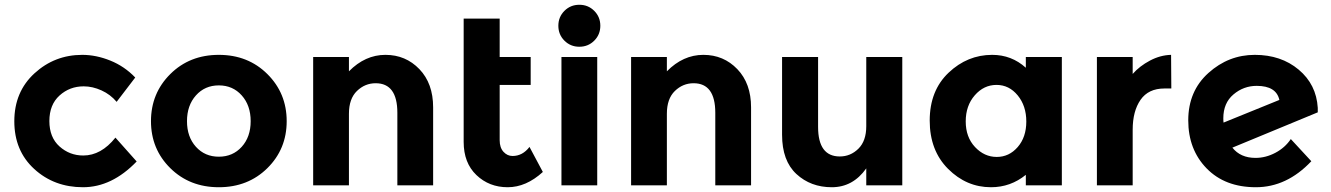

<svg xmlns="http://www.w3.org/2000/svg" viewBox="-20 -777 5581 805"><path d="M329 -125Q404 -125 464 -200L553 -100Q449 8 328 8Q207 8 123.5 -68.5Q40 -145 40 -268.5Q40 -392 124.5 -469.5Q209 -547 325 -547Q383 -547 442.5 -523Q502 -499 547 -452L469 -350Q443 -381 405.5 -398Q368 -415 331 -415Q272 -415 229.5 -376.5Q187 -338 187 -269.5Q187 -201 229.5 -163Q272 -125 329 -125Z M764 -269Q764 -203 801.5 -161.5Q839 -120 897.5 -120Q956 -120 993.5 -161.5Q1031 -203 1031 -269Q1031 -335 993.5 -377Q956 -419 897.5 -419Q839 -419 801.5 -377Q764 -335 764 -269ZM1182 -269Q1182 -152 1101 -72Q1020 8 897.5 8Q775 8 694 -72Q613 -152 613 -269Q613 -386 694 -466.5Q775 -547 897.5 -547Q1020 -547 1101 -466.5Q1182 -386 1182 -269Z M1443 -300V0H1293V-538H1443V-478Q1511 -547 1596 -547Q1681 -547 1738.5 -487Q1796 -427 1796 -327V0H1646V-304Q1646 -428 1555 -428Q1510 -428 1476.5 -395.5Q1443 -363 1443 -300Z M2075 -699V-538H2205V-421H2075V-189Q2075 -158 2091 -140.5Q2107 -123 2129 -123Q2171 -123 2200 -161L2256 -56Q2186 8 2108.5 8Q2031 8 1977.5 -43Q1924 -94 1924 -182V-699Z M2484 0H2334V-538H2484ZM2346.5 -606.5Q2321 -632 2321 -669Q2321 -706 2346.5 -731.5Q2372 -757 2409 -757Q2446 -757 2471.5 -731.5Q2497 -706 2497 -669Q2497 -632 2471.5 -606.5Q2446 -581 2409 -581Q2372 -581 2346.5 -606.5Z M2776 -300V0H2626V-538H2776V-478Q2844 -547 2929 -547Q3014 -547 3071.5 -487Q3129 -427 3129 -327V0H2979V-304Q2979 -428 2888 -428Q2843 -428 2809.5 -395.5Q2776 -363 2776 -300Z M3612 -248V-538H3763V0H3612V-71Q3556 8 3467.5 8Q3379 8 3319 -47.5Q3259 -103 3259 -212V-538H3410V-245Q3410 -121 3501 -121Q3546 -121 3579 -153.5Q3612 -186 3612 -248Z M4140 -547Q4221 -547 4281 -493V-538H4432V0H4281V-44Q4217 8 4135 8Q4032 8 3955 -69Q3878 -146 3878 -271.5Q3878 -397 3957 -472Q4036 -547 4140 -547ZM4029 -268Q4029 -202 4068 -160.5Q4107 -119 4159 -119Q4211 -119 4247 -160.5Q4283 -202 4283 -267.5Q4283 -333 4247 -377Q4211 -421 4158 -421Q4105 -421 4067 -377.5Q4029 -334 4029 -268Z M4862 -406Q4795 -406 4762 -358.5Q4729 -311 4729 -233V0H4579V-538H4729V-467Q4758 -500 4801.5 -523Q4845 -546 4890 -547L4891 -406Z M5244 -115Q5287 -115 5327.5 -136.5Q5368 -158 5392 -194L5478 -101Q5375 8 5245.5 8Q5116 8 5039 -71Q4962 -150 4962 -272.5Q4962 -395 5046.5 -471Q5131 -547 5241 -547Q5351 -547 5425 -485Q5499 -423 5505 -325V-306L5147 -158Q5181 -115 5244 -115ZM5249 -417Q5194 -417 5151.5 -381Q5109 -345 5109 -281Q5109 -269 5110 -263L5344 -358Q5331 -417 5249 -417Z"/></svg>

Font: Montserrat Alternates
Style: Bold
Weight: 700
Version: Version 2.001